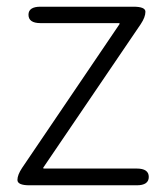

<svg xmlns="http://www.w3.org/2000/svg" viewBox="-20 -553 493 573"><path d="M68 0Q32 0 32 -16Q32 -31 46 -52L336 -480Q339 -484 334 -484H101Q65 -484 65 -509Q65 -533 101 -533H378Q414 -533 414 -518Q414 -502 400 -481L110 -54Q107 -50 112 -50H388Q424 -50 424 -25Q424 0 388 0Z"/></svg>

Font: Resource Han Rounded CN Light
Style: Regular
Weight: 300
Designer: Cyano Hao (round all glyphs); Ryoko NISHIZUKA 西塚涼子 (kana, bopomofo & ideographs); Paul D. Hunt (Latin, Greek & Cyrillic)
Foundry: Cyano Hao
Version: 0.990